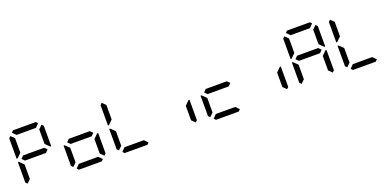

<svg xmlns="http://www.w3.org/2000/svg" viewBox="0 -2112 6528 3224"><g transform="rotate(-20 3264.0 -500.0)"><path d="M130 -75 99 -105V-469H117L130 -456L192 -395V-136ZM130 -544 117 -531H99V-894L130 -925L192 -864V-605ZM174 -969 204 -1000H612L642 -969L581 -907H235ZM596 -546 642 -500 596 -454H220L174 -500L220 -546ZM686 -925 717 -895V-531H699L686 -544L624 -605V-864Z M946 -75 915 -105V-469H933L946 -456L1008 -395V-136ZM1412 -546 1458 -500 1412 -454H1036L990 -500L1036 -546ZM1458 -31 1428 0H1020L990 -31L1051 -93H1397ZM1502 -456 1515 -469H1533V-105L1502 -75L1440 -136V-394Z M1762 -75 1731 -105V-469H1749L1762 -456L1824 -395V-136ZM1762 -544 1749 -531H1731V-894L1762 -925L1824 -864V-605ZM2274 -31 2244 0H1836L1806 -31L1867 -93H2213Z M3134 -456 3147 -469H3165V-105L3134 -75L3072 -136V-394Z M3394 -75 3363 -105V-469H3381L3394 -456L3456 -395V-136ZM3860 -546 3906 -500 3860 -454H3484L3438 -500L3484 -546ZM3906 -31 3876 0H3468L3438 -31L3499 -93H3845Z M4766 -456 4779 -469H4797V-105L4766 -75L4704 -136V-394Z M5026 -75 4995 -105V-469H5013L5026 -456L5088 -395V-136ZM5026 -544 5013 -531H4995V-894L5026 -925L5088 -864V-605ZM5070 -969 5100 -1000H5508L5538 -969L5477 -907H5131ZM5492 -546 5538 -500 5492 -454H5116L5070 -500L5116 -546ZM5582 -925 5613 -895V-531H5595L5582 -544L5520 -605V-864ZM5582 -456 5595 -469H5613V-105L5582 -75L5520 -136V-394Z M5842 -75 5811 -105V-469H5829L5842 -456L5904 -395V-136ZM5842 -544 5829 -531H5811V-894L5842 -925L5904 -864V-605ZM6354 -31 6324 0H5916L5886 -31L5947 -93H6293Z"/></g></svg>

Font: DSEG7 Classic Mini
Style: Regular
Weight: 400
Designer: Keshikan(Twitter:@keshinomi_88pro)
Version: Version 0.46